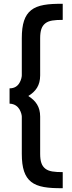

<svg xmlns="http://www.w3.org/2000/svg" viewBox="-20 -763 376 1004"><path d="M308 -659C265 -659 236 -656 217 -641C198 -626 190 -603 190 -563V-369C190 -316 167 -285 128 -261C167 -236 190 -205 190 -153V41C190 81 198 104 217 119C236 134 265 137 308 137V221C231 222 177 215 143 188C109 161 94 116 94 41V-153C94 -160 91 -175 82 -191C73 -206 57 -220 30 -221V-301C57 -301 73 -314 82 -330C91 -345 94 -362 94 -369V-563C94 -638 109 -683 143 -710C177 -737 231 -744 308 -743Z"/></svg>

Font: League Gothic
Style: Regular
Weight: 400
Designer: The League of Moveable Type
Version: Version 1.560;PS 001.560;hotconv 1.0.56;makeotf.lib2.0.21325